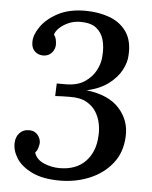

<svg xmlns="http://www.w3.org/2000/svg" viewBox="-53 -760 650 820"><g transform="rotate(5 272.5 -350.0)"><path d="M234 16Q161 16 114.5 -6.5Q68 -29 47 -62.5Q26 -96 28 -129Q29 -154 44.5 -170.5Q60 -187 84 -187Q102 -187 113 -179Q124 -171 129.5 -159.5Q135 -148 135 -136Q134 -126 130.5 -114.5Q127 -103 119 -94Q128 -65 160.5 -51Q193 -37 228 -37Q299 -37 339 -78.5Q379 -120 382 -188Q384 -212 379 -239Q374 -266 359.5 -290Q345 -314 317.5 -329.5Q290 -345 244 -344Q229 -344 213 -343.5Q197 -343 183 -342L185 -396Q195 -396 204 -396Q213 -396 223 -396Q273 -396 304.5 -417Q336 -438 352 -469Q368 -500 369 -531Q372 -570 363 -600.5Q354 -631 330.5 -649Q307 -667 263 -667Q236 -667 213 -657Q190 -647 174.5 -632.5Q159 -618 155 -603Q163 -592 165 -580.5Q167 -569 167 -560Q167 -549 161 -537Q155 -525 143.5 -517.5Q132 -510 115 -510Q92 -511 78.5 -526Q65 -541 66 -565Q66 -595 91 -630.5Q116 -666 163.5 -691Q211 -716 280 -716Q336 -716 383 -699Q430 -682 457 -643.5Q484 -605 480 -542Q479 -512 461.5 -479Q444 -446 408 -418.5Q372 -391 315 -378Q410 -367 456 -315.5Q502 -264 498 -195Q495 -127 457.5 -80Q420 -33 361 -8.5Q302 16 234 16Z"/></g></svg>

Font: Lora Medium
Style: Italic
Weight: 500
Italic angle: -3°
Designer: Olga Karpushina, Alexei Vanyashin (Cyrillic)
Foundry: Cyreal
Version: Version 3.004